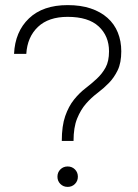

<svg xmlns="http://www.w3.org/2000/svg" viewBox="-20 -726 540 752"><path d="M222 -174Q222 -233 235.5 -271.5Q249 -310 270 -336Q291 -362 314.5 -380Q338 -398 359 -417.5Q380 -437 393.5 -461.5Q407 -486 407 -525Q407 -585 366.5 -622.5Q326 -660 245 -660Q170 -660 128.5 -620.5Q87 -581 83 -515H35Q39 -602 93.5 -654Q148 -706 245 -706Q296 -706 335 -693Q374 -680 401 -656Q428 -632 441.5 -598.5Q455 -565 455 -525Q455 -480 441 -451Q427 -422 406.5 -401Q386 -380 361.5 -361.5Q337 -343 316.5 -319.5Q296 -296 282 -261.5Q268 -227 268 -174ZM245 6Q228 6 216.5 -5.5Q205 -17 205 -34Q205 -51 216.5 -62.5Q228 -74 245 -74Q262 -74 273.5 -62.5Q285 -51 285 -34Q285 -17 273.5 -5.5Q262 6 245 6Z"/></svg>

Font: PT Root UI Web Light
Style: Regular
Weight: 300
Designer: Vitaly Kuzmin
Foundry: ParaType Ltd.
Version: Version 1.000W